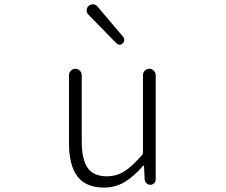

<svg xmlns="http://www.w3.org/2000/svg" viewBox="-20 -849 1040 882"><path d="M458 12.7Q375 12.7 335.9 -38.1Q296.9 -88.9 296.9 -192.4V-503.9Q296.9 -515.6 305.7 -524.4Q314.5 -533.2 326.2 -533.2Q337.9 -533.2 346.7 -524.4Q355.5 -515.6 355.5 -503.9V-199.2Q355.5 -116.2 382.8 -77.6Q410.2 -39.1 470.7 -39.1Q515.6 -39.1 552.2 -62.5Q588.9 -85.9 634.8 -139.6Q636.7 -142.6 636.7 -147.5V-503.9Q636.7 -515.6 645.5 -524.4Q654.3 -533.2 666 -533.2Q677.7 -533.2 686.5 -524.4Q695.3 -515.6 695.3 -503.9V-24.4Q695.3 -14.6 688 -7.3Q680.7 0 670.4 0Q660.2 0 652.8 -7.3Q645.5 -14.6 644.5 -24.4L641.6 -86.9Q640.6 -87.9 639.2 -87.9Q637.7 -87.9 636.7 -86.9Q594.7 -38.1 552.2 -12.7Q509.8 12.7 458 12.7ZM543.9 -650.4Q538.1 -643.6 529.3 -643.6Q520.5 -643.6 514.6 -650.4L385.7 -782.2Q377.9 -790 377.9 -801.8Q377.9 -813.5 387.7 -822.3Q395.5 -829.1 406.2 -829.1Q407.2 -829.1 408.2 -829.1Q419.9 -828.1 427.7 -819.3L544.9 -680.7Q550.8 -674.8 550.8 -666Q550.8 -656.2 543.9 -650.4Z"/></svg>

Font: Gen Jyuu Gothic L Monospace Light
Style: Regular
Weight: 300
Designer: [Source Han Sans]
Ryoko NISHIZUKA  (kana & ideographs); Paul D. Hunt (Latin, Greek & Cyrillic); Wenlong ZHANG  (bopomofo
Version: Version 1.002.20150607